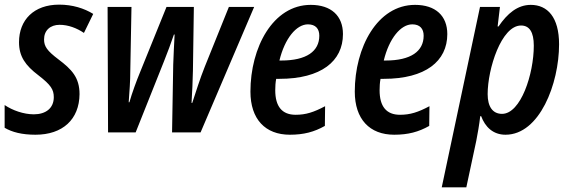

<svg xmlns="http://www.w3.org/2000/svg" viewBox="-20 -571 2459 828"><path d="M133 10C250 10 322 -56 323 -165C323 -237 289 -272 232 -315C183 -352 170 -371 170 -401C170 -440 197 -464 237 -464C274 -464 311 -450 342 -429L382 -511C343 -535 293 -551 235 -551C126 -551 62 -485 62 -389C62 -328 89 -289 146 -246C199 -205 212 -185 212 -152C212 -104 177 -78 126 -78C82 -78 34 -95 0 -118V-20C32 -1 75 10 133 10Z M446 0H565L687 -306C703 -346 717 -384 730 -422H733C731 -378 728 -332 727 -292L722 0H845L1076 -541H967L863 -283C843 -233 824 -173 809 -127H806C809 -173 811 -223 812 -266L816 -541H698L583 -257C570 -226 549 -169 538 -130H535C538 -172 542 -219 542 -271L547 -541H444Z M1230 10C1290 10 1335 -2 1381 -28L1382 -113C1333 -87 1299 -76 1255 -76C1196 -76 1167 -112 1167 -182C1167 -198 1168 -215 1171 -231H1185C1365 -231 1459 -307 1459 -424C1459 -503 1408 -550 1320 -550C1157 -550 1060 -366 1060 -176C1060 -57 1124 10 1230 10ZM1185 -310C1208 -405 1258 -466 1308 -466C1341 -466 1357 -447 1357 -417C1357 -350 1302 -310 1193 -310Z M1680 10C1740 10 1785 -2 1831 -28L1832 -113C1783 -87 1749 -76 1705 -76C1646 -76 1617 -112 1617 -182C1617 -198 1618 -215 1621 -231H1635C1815 -231 1909 -307 1909 -424C1909 -503 1858 -550 1770 -550C1607 -550 1510 -366 1510 -176C1510 -57 1574 10 1680 10ZM1635 -310C1658 -405 1708 -466 1758 -466C1791 -466 1807 -447 1807 -417C1807 -350 1752 -310 1643 -310Z M2145 -80C2104 -80 2083 -112 2083 -165C2083 -274 2142 -461 2227 -461C2263 -461 2282 -433 2282 -374C2282 -252 2226 -80 2145 -80ZM1885 237H1991L2034 36C2040 5 2047 -34 2051 -70H2055C2072 -24 2106 10 2160 10C2307 10 2391 -210 2391 -380C2391 -497 2341 -550 2269 -550C2212 -550 2168 -513 2130 -457H2126L2136 -541H2050Z"/></svg>

Font: Noto Sans Display SemiCondensed Medium
Style: Italic
Weight: 500
Width: 4
Italic angle: -12°
Designer: Monotype Design Team
Foundry: Monotype Imaging Inc.
Version: Version 1.900